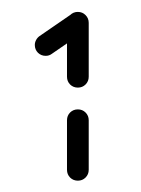

<svg xmlns="http://www.w3.org/2000/svg" viewBox="-20 -687 240 327"><path d="M112.6 -379.3Q104.8 -379.3 99.4 -384.6Q94.1 -390 94.1 -397.8V-482.2Q94.1 -490 99.4 -495.4Q104.8 -500.7 112.6 -500.7Q120.4 -500.7 125.7 -495.4Q131.1 -490 131.1 -482.2V-397.8Q131.1 -390 125.7 -384.6Q120.4 -379.3 112.6 -379.3ZM112.6 -666.7Q120.4 -666.7 125.7 -661.3Q131.1 -655.9 131.1 -648.1Q131.1 -643.7 128.9 -639.6Q126.7 -635.6 123 -633L68.1 -595.2Q63.7 -591.9 57.8 -591.9Q50 -591.9 44.6 -597.2Q39.3 -602.6 39.3 -610.4Q39.3 -614.8 41.5 -618.9Q43.7 -623 47.4 -625.6L102.2 -663.3Q106.7 -666.7 112.6 -666.7ZM112.6 -537.8Q104.8 -537.8 99.4 -543.1Q94.1 -548.5 94.1 -556.3V-648.1Q94.1 -655.9 99.4 -661.3Q104.8 -666.7 112.6 -666.7Q120.4 -666.7 125.7 -661.3Q131.1 -655.9 131.1 -648.1V-556.3Q131.1 -548.5 125.7 -543.1Q120.4 -537.8 112.6 -537.8Z"/></svg>

Font: 26F Galaxy Sans
Style: Regular
Weight: 400
Designer: C₂₉H₂₅N₃O₅
Version: Version 1.100;FEAKit 1.0